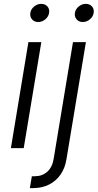

<svg xmlns="http://www.w3.org/2000/svg" viewBox="-20 -756 499 980"><path d="M35.6 0 125 -541H190.9L101.1 0ZM174.8 -643.6Q155.3 -643.6 143.6 -657.2Q131.8 -670.9 134.8 -689.9Q137.7 -709.5 154.3 -722.9Q170.9 -736.3 190.4 -736.3Q210.4 -736.3 222.2 -722.9Q233.9 -709.5 230.5 -689.9Q227.5 -670.9 211.2 -657.2Q194.8 -643.6 174.8 -643.6ZM352.5 -541H418.5L319.3 56.2Q312 102.1 289.1 135Q266.1 168 230.5 186Q194.8 204.1 149.4 204.1H132.3L142.6 143.6H157.2Q195.3 143.6 221.2 120.6Q247.1 97.7 253.9 54.7ZM402.3 -643.6Q382.8 -643.6 371.1 -657.2Q359.4 -670.9 362.3 -689.9Q365.2 -709.5 381.8 -722.9Q398.4 -736.3 418 -736.3Q438 -736.3 449.7 -722.9Q461.4 -709.5 458 -689.9Q455.1 -670.9 438.7 -657.2Q422.4 -643.6 402.3 -643.6Z"/></svg>

Font: Inter 17pt Light
Style: Italic
Weight: 300
Italic angle: -9.3988°
Version: Version 4.001;git-66647c0bb